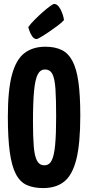

<svg xmlns="http://www.w3.org/2000/svg" viewBox="-20 -948 449 978"><path d="M200 10Q151 10 116.5 -5.5Q82 -21 61 -61Q40 -101 30 -172Q20 -243 20 -354Q20 -490 41 -567.5Q62 -645 104.5 -677.5Q147 -710 211 -710Q260 -710 294 -693.5Q328 -677 349 -637.5Q370 -598 379.5 -530Q389 -462 389 -358Q389 -217 369 -137Q349 -57 307.5 -23.5Q266 10 200 10ZM206 -106Q231 -106 243.5 -131Q256 -156 261 -211Q266 -266 266 -354Q266 -441 262.5 -494Q259 -547 247 -570.5Q235 -594 209 -594Q185 -594 172 -568.5Q159 -543 153.5 -485Q148 -427 148 -329Q148 -251 152 -202Q156 -153 168.5 -129.5Q181 -106 206 -106ZM167 -749Q153 -749 143 -764.5Q133 -780 128.5 -795Q124 -810 124 -810Q137 -828 157 -848Q177 -868 198 -886.5Q219 -905 235 -916.5Q251 -928 255 -928Q274 -928 288 -901Q302 -874 306 -846Q297 -835 276 -819Q255 -803 231.5 -787Q208 -771 189.5 -760Q171 -749 167 -749Z"/></svg>

Font: Yanone Kaffeesatz ExtraLight
Style: Regular
Weight: 200
Designer: Yanone (Cyrillic: Daniel Pouzeot, Huerta Tipografica, and Cyreal)
Foundry: Yanone
Version: Version 2.003